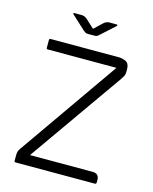

<svg xmlns="http://www.w3.org/2000/svg" viewBox="-106 -762 661 832"><g transform="rotate(15 224.0 -345.5)"><path d="M219 -646 256 -681Q267 -691 281 -691H313Q316 -691 317 -689Q318 -687 316 -685L253 -628Q249 -624 245 -621.5Q241 -619 233 -619H204Q196 -619 192 -621.5Q188 -624 183 -628L121 -685Q118 -687 119.5 -689Q121 -691 123 -691H156Q170 -691 181 -681ZM97 -47H378Q407 -47 407 -18V-7Q407 0 400 0H44Q39 0 39 -6V-30Q39 -41 41 -47.5Q43 -54 50 -64L361 -509H52Q47 -509 47 -515V-549Q47 -556 52 -556H358Q377 -556 392 -548Q407 -540 407 -514V-504Q407 -493 404 -486.5Q401 -480 393 -468Z"/></g></svg>

Font: Zain Light
Style: Regular
Weight: 300
Designer: Zain,Boutros
Foundry: Mobile Telecommunications Company (Zain), 2024
Version: Version 1.51; ttfautohint (v1.8.4)